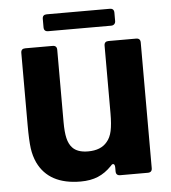

<svg xmlns="http://www.w3.org/2000/svg" viewBox="-51 -745 718 804"><g transform="rotate(-5 307.5 -343.0)"><path d="M77 -84Q64 -112 59.5 -145Q55 -178 55 -244V-546Q55 -564 73 -564H188Q206 -564 206 -546V-242Q206 -200 212 -174.5Q218 -149 232 -134Q253 -111 298 -111Q352 -111 378 -143Q393 -160 399 -188Q405 -216 405 -262V-546Q405 -564 423 -564H539Q557 -564 557 -546V-18Q557 0 539 0H423Q405 0 405 -18V-33Q405 -49 397 -49Q392 -49 386 -41Q360 -14 329 -1Q298 12 256 12Q123 12 77 -84ZM175 -627Q157 -627 157 -645V-680Q157 -698 175 -698H440Q458 -698 458 -680V-645Q458 -637 453 -632Q448 -627 440 -627Z"/></g></svg>

Font: Open Sauce Two ExtraBold
Style: Regular
Weight: 800
Designer: Alfredo Marco Pradil
Foundry: Creative Sauce Fz LLC
Version: Version 1.477